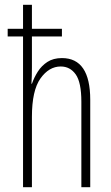

<svg xmlns="http://www.w3.org/2000/svg" viewBox="-20 -780 464 800"><path d="M113 -760V-660H238V-628H113V-500Q113 -477 112.5 -462.5Q112 -448 111 -431H113Q122 -457 137.5 -481.5Q153 -506 177.5 -522Q202 -538 238 -538Q356 -538 356 -364V0H319V-356Q319 -437 295.5 -470Q272 -503 233 -503Q184 -503 148.5 -453Q113 -403 113 -293V0H76V-628H12V-660H76V-760Z"/></svg>

Font: Noto Sans Tamil ExtraCondensed ExtraLight
Style: Regular
Weight: 200
Width: 2
Designer: Jelle Bosma - Monotype Design Team
Foundry: Monotype Imaging Inc.
Version: Version 2.004; ttfautohint (v1.8.4.7-5d5b)